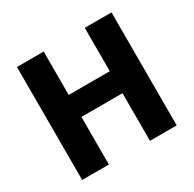

<svg xmlns="http://www.w3.org/2000/svg" viewBox="-152 -856 1033 1020"><g transform="rotate(-30 365.0 -346.5)"><path d="M72 0V-693H236V-427H488V-693H652V0H488V-292H236V0Z"/></g></svg>

Font: Fix15 Mono
Style: Bold
Weight: 700
Designer: Carrois Corporate & Edenspiekermann AG
Foundry: Carrois Corporate GbR & Edenspiekermann AG
Version: Version 3.206